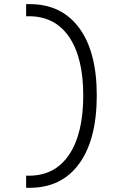

<svg xmlns="http://www.w3.org/2000/svg" viewBox="-20 -811 626 929"><path d="M106.4 97.7V39.1H120.1Q246.1 39.1 314.5 -62.7Q382.8 -164.6 382.8 -349.6Q382.8 -531.7 314.5 -632.1Q246.1 -732.4 120.1 -732.4H106.4V-791H123.5Q278.3 -791 363.3 -675.5Q448.2 -560.1 448.2 -349.6Q448.2 -136.2 363.3 -19.3Q278.3 97.7 123.5 97.7Z"/></svg>

Font: Cascadia Code NF Light
Style: Regular
Weight: 300
Monospace: yes
Designer: Aaron Bell
Foundry: Saja Typeworks
Version: Version 2404.023; ttfautohint (v1.8.4)